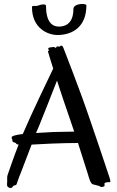

<svg xmlns="http://www.w3.org/2000/svg" viewBox="-20 -921 587 960"><path d="M532 -14C532 -19 530 -25 527 -35C523 -45 500 -119 427 -331C374 -487 301 -670 298 -679C295 -688 291 -693 287 -693C281 -693 281 -688 277 -688C273 -688 268 -690 264 -688C264 -688 261 -687 260 -681C252 -686 249 -686 249 -686C245 -686 225 -684 222 -681C222 -681 219 -679 225 -668C219 -667 220 -663 220 -663C220 -661 231 -626 246 -578C217 -518 138 -354 94 -251C91 -250 88 -250 86 -250C65 -247 38 -242 38 -234C38 -225 43 -224 42 -220C41 -217 43 -211 48 -210C53 -208 58 -208 61 -203C63 -200 68 -198 73 -198C48 -135 21 -54 18 -46C15 -37 16 -27 16 -16C16 -5 13 6 18 12C24 18 33 21 38 18C43 16 45 8 49 7C53 6 62 5 63 0C65 -4 77 -43 81 -49L138 -198L236 -203C278 -205 342 -206 370 -206L418 -55C424 -37 431 -3 445 1C445 1 468 6 477 9C482 14 487 14 487 14C493 14 500 12 502 10C502 10 504 9 502 -4C509 -10 517 -10 517 -10C524 -10 532 -9 532 -14ZM322 -348 351 -263C285 -262 248 -261 248 -261L160 -256L174 -288C198 -347 243 -461 265 -518C284 -460 305 -396 322 -348ZM140 -886C139 -780 219 -746 267 -746C345 -746 412 -789 412 -894C412 -906 347 -905 347 -876C347 -802 305 -788 275 -788C240 -788 210 -812 210 -892C209 -903 184 -899 170 -893C158 -888 140 -896 140 -886Z"/></svg>

Font: Oregano
Style: Regular
Weight: 400
Designer: Astigmatic (AOETI)
Foundry: Astigmatic (AOETI)
Version: Version 1.000